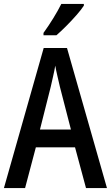

<svg xmlns="http://www.w3.org/2000/svg" viewBox="-20 -960 566 980"><path d="M419 0 363 -208H163L108 0H0L203 -715H322L526 0ZM286 -516Q280 -542 273 -572Q266 -602 262 -625Q258 -600 251 -570Q244 -540 239 -517L184 -299H342ZM408 -931Q395 -911 370 -882.5Q345 -854 317.5 -826.5Q290 -799 268 -780H202V-792Q228 -828 252 -867Q276 -906 293 -940H408Z"/></svg>

Font: Noto Sans Telugu Condensed Medium
Style: Regular
Weight: 500
Width: 3
Designer: Jelle Bosma - Monotype Design Team
Foundry: Monotype Imaging Inc.
Version: Version 2.005; ttfautohint (v1.8.4.7-5d5b)